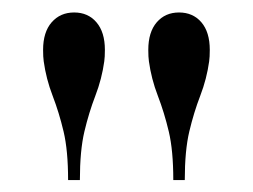

<svg xmlns="http://www.w3.org/2000/svg" viewBox="-20 -780 409 311"><path d="M318.8 -680.7Q314.9 -652.3 304.4 -625Q293.9 -597.7 286.6 -566.9Q279.3 -536.1 279.3 -488.3H260.7Q260.7 -536.1 253.4 -566.9Q246.1 -597.7 235.6 -625Q225.1 -652.3 221.2 -680.7Q220.2 -687.5 220.2 -699.2Q220.2 -728 233.9 -743.9Q247.6 -759.8 270 -759.8Q292.5 -759.8 306.2 -743.9Q319.8 -728 319.8 -699.2Q319.8 -687.5 318.8 -680.7ZM148.9 -680.7Q145 -652.3 134.5 -625Q124 -597.7 116.7 -566.9Q109.4 -536.1 109.4 -488.3H90.3Q90.3 -536.1 83 -566.9Q75.7 -597.7 65.2 -625Q54.7 -652.3 50.8 -680.7Q49.8 -687.5 49.8 -699.2Q49.8 -728 63.7 -743.9Q77.6 -759.8 100.1 -759.8Q122.6 -759.8 136.2 -743.9Q149.9 -728 149.9 -699.2Q149.9 -687.5 148.9 -680.7Z"/></svg>

Font: Bodoni* 11pt
Style: Regular
Weight: 400
Version: Version 2.3